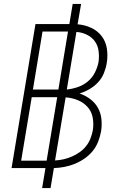

<svg xmlns="http://www.w3.org/2000/svg" viewBox="-20 -858 640 980"><path d="M195 102 212 0H39L161 -735H334L351 -838H394L376 -734Q413 -731 445.5 -716Q478 -701 499 -673.5Q520 -646 525.5 -610Q531 -574 525 -537Q521 -511 510.5 -485Q500 -459 481 -438.5Q462 -418 437.5 -403.5Q413 -389 386 -381Q415 -371 439.5 -353Q464 -335 479 -309Q494 -283 497.5 -251.5Q501 -220 496 -188Q491 -161 481 -135Q471 -109 453 -87Q435 -65 411 -48.5Q387 -32 361 -21.5Q335 -11 308.5 -6Q282 -1 255 0L238 102ZM148 -401H278L327 -697H197ZM321 -401Q349 -404 377 -413.5Q405 -423 428 -442Q451 -461 464.5 -488Q478 -515 483 -542Q487 -571 483 -599Q479 -627 463.5 -648Q448 -669 423 -681Q398 -693 370 -695ZM218 -38 272 -362H142L88 -38ZM261 -39Q283 -40 304.5 -45Q326 -50 347 -59Q368 -68 387 -81.5Q406 -95 420 -113Q434 -131 442 -152Q450 -173 454 -194Q459 -227 453 -258.5Q447 -290 426.5 -312.5Q406 -335 376.5 -347Q347 -359 315 -361Z"/></svg>

Font: Iosevka Curly XLtEx
Style: Italic
Weight: 200
Width: 7
Italic angle: -9°
Monospace: yes
Designer: Belleve Invis
Foundry: Belleve Invis
Version: Version 11.1.0; ttfautohint (v1.8.3)